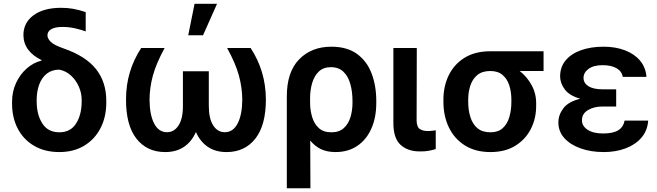

<svg xmlns="http://www.w3.org/2000/svg" viewBox="-20 -802 3508 1025"><path d="M105 -614.3Q105 -680.7 158.9 -720.5Q212.9 -760.3 306.2 -760.3Q341.8 -760.3 372.6 -754.6Q403.3 -749 437.5 -737.3V-634.3Q416 -642.6 382.3 -650.4Q348.6 -658.2 314 -658.2Q273.4 -658.2 253.2 -646Q232.9 -633.8 233.4 -613.3Q232.9 -597.2 250.2 -579.3Q267.6 -561.5 319.3 -543.5Q437 -502.9 492.2 -433.6Q547.4 -364.3 547.4 -264.2V-254.4Q547.4 -177.7 516.8 -118.2Q486.3 -58.6 429.9 -24.4Q373.5 9.8 296.9 9.8Q218.8 9.8 161.9 -23.7Q105 -57.1 74.7 -115.5Q44.4 -173.8 44.4 -249V-258.8Q44.4 -312.5 65.4 -358.4Q86.4 -404.3 122.1 -436Q157.7 -467.8 202.1 -478.5L201.2 -481.4Q155.3 -503.9 130.4 -537.1Q105.5 -570.3 105 -614.3ZM175.8 -269V-260.3Q175.8 -189.9 206.1 -142.8Q236.3 -95.7 296.9 -95.7Q356.4 -95.7 386.2 -142.8Q416 -189.9 416 -260.3V-269Q416 -305.2 400.9 -339.6Q385.7 -374 358.9 -398.7Q332 -423.3 296.9 -430.2Q256.8 -430.2 229.7 -408.7Q202.6 -387.2 189.2 -350.3Q175.8 -313.5 175.8 -269Z M733.9 -545.9H858.9Q813.5 -462.4 796.1 -398.2Q778.8 -334 778.3 -270.5Q778.8 -189 803 -142.6Q827.1 -96.2 871.6 -96.2Q909.7 -96.2 933.3 -132.6Q957 -168.9 956.5 -238.3V-421.4H1094.7V-238.3Q1094.7 -168.9 1118.2 -132.6Q1141.6 -96.2 1180.2 -96.2Q1224.1 -96.2 1248.5 -142.6Q1272.9 -189 1273.4 -270.5Q1272.9 -334 1255.6 -398.2Q1238.3 -462.4 1192.4 -545.9H1317.9Q1398.4 -423.3 1399.4 -272.9Q1399.9 -134.3 1343.5 -62.3Q1287.1 9.8 1189.5 9.8Q1130.4 9.8 1089.4 -18.1Q1048.3 -45.9 1025.9 -97.2Q1003.4 -45.9 962.4 -18.1Q921.4 9.8 861.8 9.8Q764.2 9.8 708 -62.3Q651.9 -134.3 652.8 -272.9Q652.8 -421.9 733.9 -545.9ZM984.9 -613.8 1018.6 -781.7H1138.7L1064 -613.8Z M1511.2 203.1V-285.6Q1510.7 -417 1576.7 -484.9Q1642.6 -552.7 1749 -552.7Q1832.5 -552.7 1885.5 -514.4Q1938.5 -476.1 1963.6 -410.4Q1988.8 -344.7 1988.8 -262.7V-252.9Q1988.8 -174.8 1962.6 -115.7Q1936.5 -56.6 1887.7 -23.4Q1838.9 9.8 1771 9.8Q1725.1 9.8 1692.4 -6.3Q1659.7 -22.5 1636.2 -51.8L1637.2 203.1ZM1635.7 -242.2Q1636.7 -209.5 1647 -175.5Q1657.2 -141.6 1681.6 -118.7Q1706.1 -95.7 1749 -95.7Q1791 -95.7 1815.7 -118.4Q1840.3 -141.1 1851.1 -177Q1861.8 -212.9 1861.8 -252.9V-262.7Q1861.8 -312.5 1850.3 -353.5Q1838.9 -394.5 1813.5 -418.9Q1788.1 -443.4 1746.6 -443.4Q1706.1 -443.4 1681.6 -419.7Q1657.2 -396 1646.2 -357.9Q1635.3 -319.8 1635.3 -276.4Z M2080.1 -545.9H2205.1L2204.1 -158.7Q2204.6 -124.5 2220.9 -113.5Q2237.3 -102.5 2263.2 -102.5Q2276.4 -102.5 2287.6 -104Q2298.8 -105.5 2306.2 -106.4V-6.3Q2290 -1 2268.8 2.9Q2247.6 6.8 2222.2 6.3Q2157.7 6.8 2118.7 -28.6Q2079.6 -64 2080.1 -147Z M2347.2 -258.8V-269.5Q2347.2 -343.3 2376.5 -401.9Q2405.8 -460.4 2461.4 -494.4Q2517.1 -528.3 2597.2 -528.3H2881.8V-422.9H2754.4Q2793 -393.1 2817.9 -347.9Q2842.8 -302.7 2842.3 -249V-238.3Q2842.8 -170.4 2814.2 -114Q2785.6 -57.6 2731 -23.9Q2676.3 9.8 2598.6 9.8Q2518.1 9.8 2461.9 -25.6Q2405.8 -61 2376.5 -121.6Q2347.2 -182.1 2347.2 -258.8ZM2479.5 -269.5V-258.8Q2479.5 -213.9 2491.2 -176.8Q2502.9 -139.6 2528.8 -117.7Q2554.7 -95.7 2598.6 -95.7Q2639.2 -95.7 2663.6 -117.7Q2688 -139.6 2699 -176.8Q2710 -213.9 2710 -258.8V-269.5Q2710 -311 2699 -345.7Q2688 -380.4 2663.3 -401.6Q2638.7 -422.9 2597.7 -422.9H2597.2Q2554.7 -422.9 2528.8 -401.9Q2502.9 -380.9 2491.2 -345.9Q2479.5 -311 2479.5 -269.5Z M3269.5 -285.2V-233.4H3196.8Q3150.9 -233.4 3118.7 -214.1Q3086.4 -194.8 3086.9 -159.7Q3086.4 -129.9 3116.5 -109.6Q3146.5 -89.4 3199.7 -89.4Q3253.4 -89.4 3280.8 -106.7Q3308.1 -124 3314.5 -158.2H3440.4Q3436.5 -104 3404.1 -66.7Q3371.6 -29.3 3319.3 -9.8Q3267.1 9.8 3203.6 9.8Q3134.8 9.8 3079.8 -9.8Q3024.9 -29.3 2992.9 -64.7Q2960.9 -100.1 2960.9 -148.4Q2960.9 -188.5 2987.5 -223.9Q3014.2 -259.3 3077.6 -274.9Q3019.5 -291.5 2994.9 -325Q2970.2 -358.4 2970.2 -394Q2970.2 -444.3 3000 -480Q3029.8 -515.6 3082.3 -534.2Q3134.8 -552.7 3202.6 -552.7Q3266.1 -552.7 3316.4 -533.4Q3366.7 -514.2 3397 -478.3Q3427.2 -442.4 3431.2 -391.6H3304.7Q3299.3 -421.9 3271 -438Q3242.7 -454.1 3197.3 -454.1Q3148.9 -454.1 3122.1 -434.3Q3095.2 -414.6 3095.2 -386.2Q3095.2 -358.4 3121.3 -341.8Q3147.5 -325.2 3196.8 -325.2H3269.5Z"/></svg>

Font: Inter Display Semi Bold
Style: Regular
Weight: 600
Designer: Rasmus Andersson
Foundry: rsms
Version: Version 4.000;git-37864ae